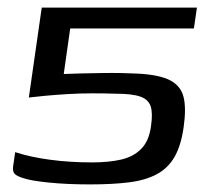

<svg xmlns="http://www.w3.org/2000/svg" viewBox="-20 -480 549 506"><path d="M464 -145Q457 -96 440 -66.5Q423 -37 393.5 -21Q364 -5 320.5 0.5Q277 6 217 6Q156 6 107.5 1Q59 -4 40 -11Q24 -16 18.5 -22Q13 -28 14.5 -41Q16 -54 20 -79Q60 -66 112 -59Q164 -52 223 -52Q267 -52 299.5 -59.5Q332 -67 352.5 -88Q373 -109 378 -148Q383 -182 377 -200Q371 -218 349.5 -225.5Q328 -233 286 -233Q257 -234 223.5 -234Q190 -234 157.5 -232Q125 -230 98.5 -227.5Q72 -225 56 -223L90 -460H499L491 -405H165L148 -285Q168 -286 194.5 -286.5Q221 -287 248 -287.5Q275 -288 300 -287.5Q325 -287 343 -286Q401 -283 429 -268Q457 -253 464 -223.5Q471 -194 464 -145Z"/></svg>

Font: Genos Medium
Style: Italic
Weight: 500
Italic angle: -8°
Designer: Robert E. Leuschke
Foundry: Robert E. Leuschke
Version: Version 1.010